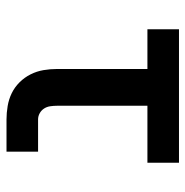

<svg xmlns="http://www.w3.org/2000/svg" viewBox="-10 -560 570 590"><g transform="rotate(90 275.0 -265.0)"><path d="M446 0H347Q327 0 306 -3.5Q285 -7 266.5 -16Q248 -25 233 -40Q218 -55 208.5 -74Q199 -93 195.5 -113.5Q192 -134 192 -155V-433H70V-530H480V-433H305V-155Q305 -145 306.5 -134.5Q308 -124 313.5 -115.5Q319 -107 328 -102Q337 -97 347 -97H446Z"/></g></svg>

Font: Lode Term
Style: Bold
Weight: 700
Monospace: yes
Designer: Belleve Invis
Foundry: Belleve Invis
Version: Version 29.2.0